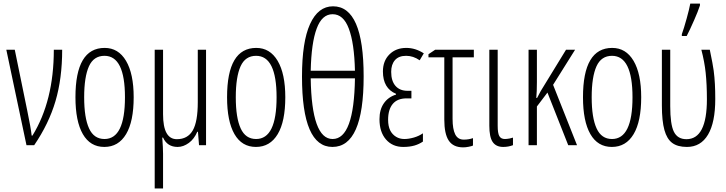

<svg xmlns="http://www.w3.org/2000/svg" viewBox="-20 -806 4033 1066"><path d="M15.1 -529.8H62L131.3 -191.9Q150.9 -98.1 155.8 -53.2H160.2Q278.8 -245.6 278.8 -529.8H325.2Q325.2 -370.6 288.1 -244.6Q251 -118.7 169.9 0H127Z M447.3 -266.1Q447.3 -151.9 474.6 -92.8Q501.5 -34.2 560.1 -34.2Q673.8 -34.2 673.8 -266.1Q673.8 -496.1 560.1 -496.1Q500.5 -496.1 474.1 -438.5Q447.3 -379.4 447.3 -266.1ZM722.2 -266.1Q722.2 -131.8 680.2 -61.5Q637.7 9.8 559.1 9.8Q481 9.8 439.9 -61.5Q398.9 -132.8 398.9 -266.1Q398.9 -540 561 -540Q637.2 -540 679.7 -468.3Q722.2 -396.5 722.2 -266.1Z M885.3 -529.8V-171.9Q885.3 -33.2 961.9 -33.2Q1022 -33.2 1050.3 -82Q1078.1 -130.4 1078.1 -238.8V-529.8H1124V0H1085L1079.1 -74.2H1075.2Q1058.1 -34.2 1028.8 -12.7Q998 9.8 966.3 9.8Q908.7 9.8 885.3 -42H880.9Q885.3 16.6 885.3 47.4V240.2H838.9V-529.8Z M1289.1 -266.1Q1289.1 -151.9 1316.4 -92.8Q1343.3 -34.2 1401.9 -34.2Q1515.6 -34.2 1515.6 -266.1Q1515.6 -496.1 1401.9 -496.1Q1342.3 -496.1 1315.9 -438.5Q1289.1 -379.4 1289.1 -266.1ZM1564 -266.1Q1564 -131.8 1522 -61.5Q1479.5 9.8 1400.9 9.8Q1322.8 9.8 1281.7 -61.5Q1240.7 -132.8 1240.7 -266.1Q1240.7 -540 1402.8 -540Q1479 -540 1521.5 -468.3Q1564 -396.5 1564 -266.1Z M1826.7 -727.1Q1767.6 -727.1 1738.3 -647.5Q1708.5 -567.9 1705.1 -413.1H1950.7Q1947.3 -566.4 1916.5 -647.5Q1886.7 -727.1 1826.7 -727.1ZM1826.7 -34.2Q1945.8 -34.2 1950.7 -371.1H1705.1Q1710.4 -34.2 1826.7 -34.2ZM1999 -381.8Q1999 9.8 1825.7 9.8Q1656.7 9.8 1656.7 -380.9Q1656.7 -573.7 1701.2 -671.9Q1746.1 -771 1829.1 -771Q1999 -771 1999 -381.8Z M2264.2 -301.8V-259.8H2236.8Q2186.5 -259.8 2160.6 -229Q2134.8 -197.8 2134.8 -141.1Q2134.8 -105.5 2146.5 -82Q2157.7 -59.6 2179.2 -46.4Q2199.2 -34.2 2225.1 -34.2Q2249 -34.2 2278.3 -42.5Q2306.6 -50.8 2328.1 -65.9V-20Q2306.6 -5.4 2281.2 2Q2253.9 9.8 2218.8 9.8Q2159.2 9.8 2123 -31.7Q2086.9 -73.2 2086.9 -144Q2086.9 -197.3 2110.8 -231.9Q2134.8 -267.1 2178.7 -280.8V-285.2Q2106 -315.4 2106 -409.2Q2106 -467.8 2142.1 -503.9Q2178.2 -540 2235.8 -540Q2286.6 -540 2333 -509.8L2310.1 -471.2Q2274.4 -496.1 2234.9 -496.1Q2193.8 -496.1 2172.9 -472.2Q2151.9 -448.2 2151.9 -407.2Q2151.9 -356.4 2175.8 -329.1Q2199.7 -301.8 2243.2 -301.8Z M2492.7 -487.8V-146Q2492.7 -89.4 2507.3 -60.1Q2522 -30.8 2554.7 -30.8Q2582 -30.8 2606 -39.1V2Q2601.6 4.9 2582.5 8.8Q2565.4 12.2 2551.8 12.2Q2496.1 12.2 2471.2 -25.9Q2446.8 -63 2446.8 -142.1V-487.8H2358.9V-504.9L2396 -529.8H2610.8V-487.8Z M2743.2 -529.8V-107.9Q2743.2 -66.9 2752 -50.8Q2761.2 -34.2 2783.2 -34.2Q2793.9 -34.2 2809.6 -37.1Q2823.7 -40 2828.1 -42V0Q2802.7 9.8 2773.9 9.8Q2733.4 9.8 2714.8 -18.6Q2696.8 -45.9 2696.8 -107.9V-529.8Z M2961.9 -262.2Q2977.5 -292.5 2982.4 -300.8Q2993.7 -320.3 3122.6 -529.8H3172.9L3050.8 -335L3183.6 0H3134.8L3019.5 -292L2960.9 -214.8V0H2914.6V-529.8H2960.9V-351.1Q2960.9 -296.4 2957.5 -262.2Z M3265.1 -266.1Q3265.1 -151.9 3292.5 -92.8Q3319.3 -34.2 3377.9 -34.2Q3491.7 -34.2 3491.7 -266.1Q3491.7 -496.1 3377.9 -496.1Q3318.4 -496.1 3292 -438.5Q3265.1 -379.4 3265.1 -266.1ZM3540 -266.1Q3540 -131.8 3498 -61.5Q3455.6 9.8 3377 9.8Q3298.8 9.8 3257.8 -61.5Q3216.8 -132.8 3216.8 -266.1Q3216.8 -540 3378.9 -540Q3455.1 -540 3497.6 -468.3Q3540 -396.5 3540 -266.1Z M3765.6 -616.2Q3776.9 -647 3792.5 -703.6Q3806.6 -754.4 3812.5 -786.1H3866.2V-775.9Q3855 -741.7 3834 -694.3Q3810.1 -639.6 3792.5 -606H3765.6ZM3701.2 -216.8Q3701.2 -115.7 3721.2 -75.2Q3741.7 -33.2 3791 -33.2Q3904.8 -33.2 3904.8 -254.9Q3904.8 -336.9 3897.9 -402.3Q3891.6 -462.4 3874 -529.8H3920.9Q3938.5 -445.3 3942.4 -414.1Q3947.3 -376.5 3949.2 -338.9Q3951.2 -303.2 3951.2 -255.9Q3951.2 -126.5 3911.1 -58.6Q3870.6 9.8 3793.9 9.8Q3741.7 9.8 3711.9 -12.7Q3682.6 -34.7 3668.9 -84Q3654.8 -134.8 3654.8 -220.2V-529.8H3701.2Z"/></svg>

Font: Germano
Style: Regular
Weight: 300
Width: 3
Foundry: Ascender Corporation
Version: Version 1.10; ttfautohint (v1.5)